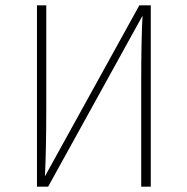

<svg xmlns="http://www.w3.org/2000/svg" viewBox="-20 -702 705 722"><path d="M547 0H511V-385Q511 -557 516 -643L161 0H119V-682H154V-296Q154 -139 149 -39L504 -682H547Z"/></svg>

Font: FiraSans
Style: Regular
Weight: 200
Designer: Carrois Corporate & Edenspiekermann AG
Foundry: Carrois Corporate GbR & Edenspiekermann AG
Version: Version 3.106;PS 003.106;hotconv 1.0.70;makeotf.lib2.5.58329